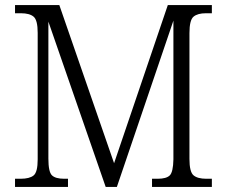

<svg xmlns="http://www.w3.org/2000/svg" viewBox="-20 -734 891 754"><path d="M39 0V-32H61Q96 -32 112 -45Q128 -58 128 -108V-605Q128 -655 112 -668.5Q96 -682 62 -682H39V-714H213L428 -93L639 -714H812V-682H789Q756 -682 740 -668.5Q724 -655 724 -604V-110Q724 -59 740 -45.5Q756 -32 790 -32H812V0H577V-32H599Q633 -32 646.5 -45Q660 -58 661 -108V-653L439 0H395L170 -649V-111Q170 -59 184 -45.5Q198 -32 232 -32H247V0Z"/></svg>

Font: Noto Serif Hebrew SemiCondensed Light
Style: Regular
Weight: 300
Width: 4
Designer: Monotype Design Team
Foundry: Monotype Imaging Inc.
Version: Version 2.004; ttfautohint (v1.8.4.7-5d5b)